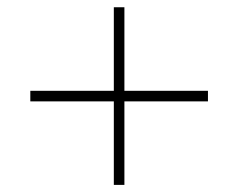

<svg xmlns="http://www.w3.org/2000/svg" viewBox="-20 -567 660 532"><path d="M324.7 -315.4H556.2V-286.1H324.7V-54.7H295.4V-286.1H64V-315.4H295.4V-546.9H324.7Z"/></svg>

Font: Cherry
Style: Light
Weight: 300
Designer: Amin Abedi
Version: Version 1.00 ; ttfautohint (v1.6)